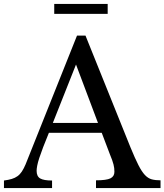

<svg xmlns="http://www.w3.org/2000/svg" viewBox="-26 -950 831 970"><path d="M488 -279H221Q204 -238 192 -206.5Q180 -175 172.5 -152Q165 -129 162 -113Q159 -97 159 -87Q159 -59 177 -48.5Q195 -38 237 -38V0H-6V-38Q17 -41 33.5 -46Q50 -51 62.5 -60Q75 -69 84.5 -83.5Q94 -98 103 -119L363 -770H406L633 -206Q656 -150 673 -116.5Q690 -83 706 -66Q722 -49 740.5 -44Q759 -39 785 -39V0H459V-39Q512 -39 532 -49Q552 -59 552 -82Q552 -92 551 -100.5Q550 -109 547.5 -119Q545 -129 540.5 -141.5Q536 -154 529 -171ZM241 -329H469L358 -624ZM248 -880V-930H518V-880Z"/></svg>

Font: SVN-Libre Baskerville
Style: Regular
Weight: 400
Designer: Pablo Impallari, Rodrigo Fuenzalida
Foundry: Pablo Impallari, Rodrigo Fuenzalida
Version: Version 1.000; ttfautohint (v1.8.4)